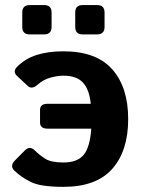

<svg xmlns="http://www.w3.org/2000/svg" viewBox="-20 -724 562 754"><path d="M96.7 -588.9Q67.4 -588.9 67.4 -618.2V-674.8Q67.4 -704.1 96.7 -704.1H153.3Q182.6 -704.1 182.6 -674.8V-618.2Q182.6 -588.9 153.3 -588.9ZM304.7 -588.9Q275.4 -588.9 275.4 -618.2V-674.8Q275.4 -704.1 304.7 -704.1H361.3Q390.6 -704.1 390.6 -674.8V-618.2Q390.6 -588.9 361.3 -588.9ZM36.1 -54.2Q17.6 -72.3 38.6 -93.8L78.1 -133.8Q97.2 -152.8 117.2 -132.8Q134.8 -115.2 157.7 -100.6Q180.7 -85.9 229 -85.9Q284.2 -85.9 308.8 -116.2Q333.5 -146.5 338.4 -218.8H166.5Q137.2 -218.8 137.2 -243.2V-292Q137.2 -316.4 166.5 -316.4H336.4Q331.5 -370.1 306.9 -398.4Q282.2 -426.8 229 -426.8Q206.1 -426.8 178.2 -419.2Q150.4 -411.6 126.5 -390.6Q105 -371.6 88.9 -386.7L47.9 -424.8Q28.3 -442.9 46.9 -461.4Q78.6 -493.7 123.8 -508.1Q168.9 -522.5 229 -522.5Q358.4 -522.5 420.9 -451.7Q483.4 -380.9 483.4 -256.3Q483.4 -131.8 420.9 -61Q358.4 9.8 229 9.8Q138.7 9.8 100.1 -9.8Q61.5 -29.3 36.1 -54.2Z"/></svg>

Font: Istok Web
Style: Bold
Weight: 700
Designer: Andrey V. Panov
Foundry: Andrey V. Panov
Version: Version 1.0.2g